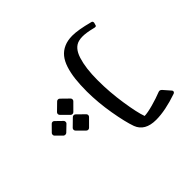

<svg xmlns="http://www.w3.org/2000/svg" viewBox="-143 -546 1080 1080"><g transform="rotate(45 397.0 -6.0)"><path d="M388.7 148.4 431.2 105Q435.5 100.6 441.9 100.6Q448.2 100.6 452.6 105L496.1 148.4Q500.5 152.8 500.5 159.2Q500.5 165.5 496.1 169.9L452.6 213.4Q448.2 217.8 441.9 217.8Q435.5 217.8 431.2 213.4L388.7 169.9Q384.3 165.5 384.3 159.2Q384.3 152.8 388.7 148.4ZM331.1 259.3 368.7 220.7Q372.6 217.3 378.9 217.3Q385.3 217.3 388.7 220.7L425.8 259.3Q429.2 263.7 429.2 269.8Q429.2 275.9 425.8 280.3L388.7 317.4Q385.3 320.8 378.9 320.8Q372.6 320.8 368.7 317.4L331.1 280.3Q326.7 275.9 326.7 269.8Q326.7 263.7 331.1 259.3ZM263.7 148.4 306.2 105Q310.5 100.6 316.9 100.6Q323.2 100.6 327.6 105L371.1 148.4Q375.5 152.8 375.5 159.2Q375.5 165.5 371.1 169.9L327.6 213.4Q323.2 217.8 316.9 217.8Q310.5 217.8 306.2 213.4L263.7 169.9Q259.3 165.5 259.3 159.2Q259.3 152.8 263.7 148.4ZM62.5 -151.9Q62.5 -198.2 84 -279.3Q85.9 -292 99.1 -290L114.3 -285.6Q116.2 -285.2 117.4 -284.4Q118.7 -283.7 119.1 -282Q119.6 -280.3 119.9 -278.8Q120.1 -277.3 119.9 -275.1Q119.6 -272.9 119.4 -271.5Q119.1 -270 118.4 -267.6Q117.7 -265.1 117.7 -264.2Q106.4 -219.2 106.4 -189.9Q106.4 -172.4 109.9 -159.2Q120.6 -114.7 182.9 -95Q245.1 -75.2 338.4 -75.2H345.7Q435.1 -75.2 530.3 -89.6Q625.5 -104 669.9 -120.1Q669.4 -144.5 657 -189.7Q644.5 -234.9 629.9 -271.5Q625 -283.7 636.7 -293.9L678.2 -330.1Q682.6 -334 688.2 -332.5Q693.8 -331.1 696.8 -324.2Q731.4 -223.6 731.4 -150.9Q731.4 -62 666.5 -37.6Q616.2 -19.5 524.2 -3.7Q432.1 12.2 343.3 12.7Q288.6 12.7 246.3 7.8Q204.1 2.9 168.7 -8.5Q133.3 -20 110.4 -38.8Q87.4 -57.6 75 -85.9Q62.5 -114.3 62.5 -151.9Z"/></g></svg>

Font: Nika
Style: Regular
Weight: 400
Designer: Mohammad Saleh Souzanchi
Foundry: http://font-store.ir
Version: Version:1.0.0;RFB:1.2.5;Building:2016-05-25 11:08:22.297533